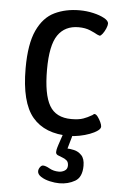

<svg xmlns="http://www.w3.org/2000/svg" viewBox="-53 -567 514 815"><g transform="rotate(5 204.0 -159.5)"><path d="M256 6Q151 6 98.5 -56.5Q46 -119 46 -264Q46 -368 73 -426Q100 -484 147 -506.5Q194 -529 253 -529Q283 -529 311.5 -522.5Q340 -516 359 -505.5Q378 -495 378 -483Q378 -475 372.5 -462Q367 -449 359.5 -439Q352 -429 347 -429Q345 -429 342.5 -430.5Q340 -432 336 -433Q326 -439 305 -448Q284 -457 255 -457Q197 -457 167 -413.5Q137 -370 137 -266Q137 -161 164.5 -113.5Q192 -66 258 -66Q290 -66 309 -73Q328 -80 341 -88Q346 -90 349 -93Q352 -96 354 -96Q361 -96 368.5 -86Q376 -76 381.5 -64Q387 -52 387 -45Q387 -36 374.5 -27Q362 -18 342 -10.5Q322 -3 299 1.5Q276 6 256 6ZM231 210Q212 210 190 205Q168 200 152.5 190Q137 180 137 167Q137 158 143 149.5Q149 141 156 141Q167 141 184.5 151Q202 161 225 161Q238 161 249.5 154Q261 147 261 132Q261 117 252.5 110Q244 103 233.5 99.5Q223 96 214.5 92Q206 88 206 79Q206 75 207 69Q208 63 213 47.5Q218 32 229 0H270L250 70L239 60H251Q263 60 281 64Q299 68 313 82.5Q327 97 327 127Q327 176 297.5 193Q268 210 231 210Z"/></g></svg>

Font: Asap Condensed VF Beta
Style: Regular
Weight: 400
Designer: Pablo Cosgaya
Foundry: Omnibus-Type
Version: Version 1.008